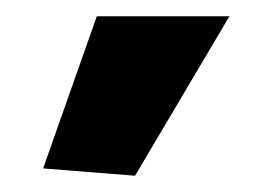

<svg xmlns="http://www.w3.org/2000/svg" viewBox="-20 -825 319 236"><path d="M33 -618 99 -805H262L146 -609Z"/></svg>

Font: Encode Sans Narrow
Style: Bold
Weight: 700
Designer: Pablo Impallari, Andres Torresi
Foundry: Pablo Impallari, Andres Torresi
Version: Version 1.000; ttfautohint (v1.00) -l 8 -r 50 -G 200 -x 14 -